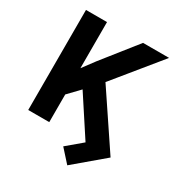

<svg xmlns="http://www.w3.org/2000/svg" viewBox="-200 -854 1114 1175"><g transform="rotate(30 357.5 -266.5)"><path d="M215.7 0H67.1V-707H215.7ZM360.5 -346.6 196.8 -175.7 169.5 -319 280 -467.3 470.3 -707H654.3ZM443.2 173.8 363.9 85.6 469.9 -3.7 265.2 -316.8 374.9 -408.4 648.9 0Z"/></g></svg>

Font: Pretendard JP Variable
Style: Regular
Weight: 400
Designer: Base glyphs from Inter by Rasmus Andersson; Hangul glyphs from Noto Sans CJK(Source Han Sans) by Jang Soo-young and Kang
Foundry: Kil Hyung-jin
Version: Version 1.307;Glyphs 3.2 (3192)